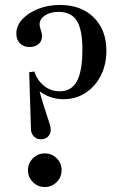

<svg xmlns="http://www.w3.org/2000/svg" viewBox="-20 -744 502 776"><path d="M145 -181Q128 -181 116.5 -193Q105 -205 105 -224L98 -452L119 -455Q130 -420 157.5 -397.5Q185 -375 221 -375Q269 -375 291 -416Q313 -457 313 -544Q313 -624 290.5 -660Q268 -696 217 -696Q183 -696 161.5 -681.5Q140 -667 140 -645Q140 -641 141 -636.5Q142 -632 145 -622Q148 -613 149 -608.5Q150 -604 150 -599Q150 -578 136 -566Q122 -554 99 -554Q75 -554 60.5 -569Q46 -584 46 -608Q46 -640 70 -666Q94 -692 134 -708Q174 -724 222 -724Q308 -724 359 -673.5Q410 -623 410 -539Q410 -483 387.5 -438.5Q365 -394 325.5 -368.5Q286 -343 236 -343Q202 -343 171.5 -356.5Q141 -370 122 -393L135 -396Q139 -378 143.5 -361.5Q148 -345 154.5 -324.5Q161 -304 171 -273Q180 -247 182.5 -237Q185 -227 185 -219Q185 -203 174 -192Q163 -181 145 -181ZM161 12Q133 12 113 -8Q93 -28 93 -56Q93 -84 113 -104Q133 -124 161 -124Q189 -124 209 -104.5Q229 -85 229 -56Q229 -28 209 -8Q189 12 161 12Z"/></svg>

Font: Baskervville Medium
Style: Regular
Weight: 500
Version: Version 1.100